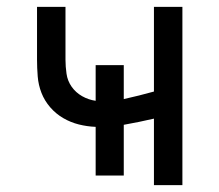

<svg xmlns="http://www.w3.org/2000/svg" viewBox="-20 -540 640 560"><path d="M429 0V-194Q407 -189 385.5 -184.5Q364 -180 341 -176V-28H259V-170Q234 -171 210 -177Q186 -183 164.5 -195.5Q143 -208 126.5 -227Q110 -246 101 -269Q92 -292 90 -317Q88 -342 88 -366V-520H171V-366Q171 -346 174 -325Q177 -304 189 -287Q201 -270 219.5 -259.5Q238 -249 259 -246V-350H341V-251Q364 -256 385.5 -261.5Q407 -267 429 -273V-520H512V0Z"/></svg>

Font: Bmono
Style: Regular
Weight: 400
Monospace: yes
Designer: Belleve Invis
Foundry: Belleve Invis
Version: Version 11.2.2; ttfautohint (v1.8.2)